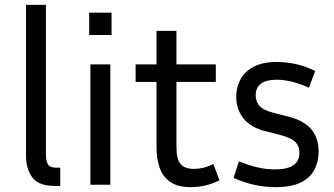

<svg xmlns="http://www.w3.org/2000/svg" viewBox="-20 -760 1374 790"><path d="M87 -120V-740H169V-124Q169 -97 177.5 -83.5Q186 -70 212 -70H228V5H205Q139 5 113 -30Q87 -65 87 -120Z M439 -616H347V-708H439ZM434 0H352V-495H434Z M883 -18Q827 10 764 10Q710 10 679.5 -12Q649 -34 636.5 -71Q624 -108 624 -153V-423H538V-495H624V-633H706V-495H868V-423H706V-156Q706 -104 723.5 -84.5Q741 -65 778 -65Q796 -65 815.5 -69.5Q835 -74 858 -85Z M1112 -63Q1212 -63 1212 -131Q1212 -160 1194 -177Q1176 -194 1128 -206L1073 -220Q1012 -235 982 -272.5Q952 -310 952 -362Q952 -400 969 -432.5Q986 -465 1023 -485Q1060 -505 1119 -505Q1157 -505 1196.5 -496.5Q1236 -488 1277 -468L1251 -399Q1178 -432 1119 -432Q1032 -432 1032 -367Q1032 -342 1048 -324Q1064 -306 1108 -295L1163 -281Q1229 -265 1260 -229Q1291 -193 1291 -136Q1291 -95 1273.5 -61.5Q1256 -28 1217.5 -9Q1179 10 1114 10Q1071 10 1028.5 1Q986 -8 941 -28L963 -96Q1006 -79 1041 -71Q1076 -63 1112 -63Z"/></svg>

Font: Inria Sans
Style: Regular
Weight: 400
Designer: Black Foundry Team
Foundry: Black Foundry
Version: Version 1.2; ttfautohint (v1.8.3)